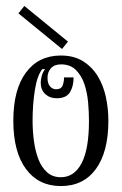

<svg xmlns="http://www.w3.org/2000/svg" viewBox="-20 -607 410 647"><path d="M345.2 -200.2Q345.2 -95.2 303.2 -37.6Q261.2 20 185.1 20Q109.9 20 67.4 -37.6Q24.9 -95.2 24.9 -200.2Q24.9 -305.2 67.4 -362.5Q109.9 -419.9 185.1 -419.9Q229 -419.9 259.5 -400.9Q290 -381.8 309.1 -350.8Q328.1 -319.8 336.7 -280.5Q345.2 -241.2 345.2 -200.2ZM279.8 -200.2Q279.8 -229 276.9 -262Q273.9 -294.9 264.4 -323.5Q254.9 -352.1 235.8 -371.1Q216.8 -390.1 186 -390.1Q163.1 -390.1 151.6 -377Q140.1 -363.8 140.1 -345.2Q140.1 -325.2 148.7 -315.7Q157.2 -306.2 168.9 -306.2Q186 -306.2 190.9 -318.6Q195.8 -331.1 195.8 -346.2H228Q228 -315.9 215.6 -295.9Q203.1 -275.9 170.9 -275.9Q147.9 -275.9 132.6 -290Q117.2 -304.2 117.2 -328.1Q117.2 -335.9 120.1 -348.9Q123 -361.8 131.8 -374H122.1Q105 -351.1 97.4 -303Q89.8 -254.9 89.8 -200.2Q89.8 -165 94.5 -131.1Q99.1 -97.2 109.6 -70.1Q120.1 -43 138.7 -26.4Q157.2 -9.8 185.1 -9.8Q230 -9.8 254.9 -56.9Q279.8 -104 279.8 -200.2ZM62 -586.9 209 -466.8 189 -441.9 42 -562Z"/></svg>

Font: Sevillana
Style: Regular
Weight: 400
Designer: Olga Umpeleva
Foundry: Brownfox
Version: Version 1.001